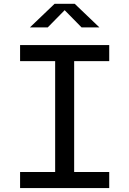

<svg xmlns="http://www.w3.org/2000/svg" viewBox="-20 -960 660 980"><path d="M82.5 0H537.5V-82H358.5V-648H537.5V-730H82.5V-648H261.5V-82H82.5ZM132.5 -820H223.5L310 -908L396.5 -820H487.5L361.5 -940.5H258.5Z"/></svg>

Font: Monaspace Neon
Style: Regular
Weight: 400
Designer: Riley Cran & the Lettermatic Team
Foundry: Lettermatic
Version: Version 1.200 (Monaspace Neon)